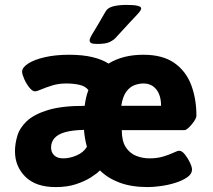

<svg xmlns="http://www.w3.org/2000/svg" viewBox="-20 -754 869 782"><path d="M564 -531Q642 -531 689.5 -498Q737 -465 758.5 -408.5Q780 -352 780 -283Q780 -274 770.5 -260Q761 -246 749.5 -235Q738 -224 731 -224H476Q476 -180 492 -155Q508 -130 534 -119.5Q560 -109 589 -109Q620 -109 645 -116.5Q670 -124 686.5 -132Q703 -140 710 -140Q721 -140 733 -125Q745 -110 753.5 -92Q762 -74 762 -64Q762 -45 742 -31.5Q722 -18 693 -9Q664 0 633.5 4Q603 8 582 8Q516 8 467.5 -10Q419 -28 387 -60Q376 -48 351 -32Q326 -16 290 -4Q254 8 207 8Q126 8 83.5 -34Q41 -76 41 -138Q41 -168 50.5 -200.5Q60 -233 89 -260.5Q118 -288 174.5 -305.5Q231 -323 325 -323Q329 -358 340 -387Q328 -403 303.5 -408.5Q279 -414 250 -414Q219 -414 193 -406Q167 -398 148.5 -390Q130 -382 122 -382Q112 -382 99.5 -397.5Q87 -413 78.5 -432.5Q70 -452 70 -462Q70 -479 94.5 -495Q119 -511 162.5 -521Q206 -531 261 -531Q316 -531 356 -521.5Q396 -512 422 -495Q480 -531 564 -531ZM322 -225Q276 -224 246.5 -216Q217 -208 202.5 -192Q188 -176 188 -153Q188 -134 200.5 -121.5Q213 -109 238 -109Q264 -109 292 -121Q320 -133 334 -156Q325 -188 322 -225ZM564 -414Q547 -414 528.5 -407.5Q510 -401 495 -381.5Q480 -362 474 -323H636Q636 -366 616.5 -390Q597 -414 564 -414ZM495 -734Q555 -734 555 -720Q555 -716 552 -711Q549 -706 539 -695Q529 -684 508 -662Q487 -640 451 -600Q443 -591 427 -583Q411 -575 376 -575Q358 -575 351.5 -578.5Q345 -582 345 -590Q345 -598 360 -622Q375 -646 410 -707Q419 -723 442 -728.5Q465 -734 495 -734Z"/></svg>

Font: Asap VF Beta
Style: Regular
Weight: 400
Designer: Pablo Cosgaya
Foundry: Pablo Cosgaya
Version: Version 1.007